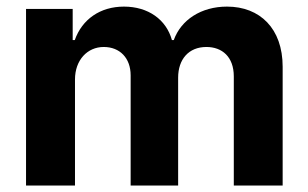

<svg xmlns="http://www.w3.org/2000/svg" viewBox="-20 -573 952 593"><path d="M60.4 0H211.6V-327.4C211.6 -387.8 250 -427.9 300.4 -427.9C350.1 -427.9 383.5 -393.8 383.5 -340.2V0H530.2V-333.1C530.2 -389.6 562.5 -427.9 617.5 -427.9C665.8 -427.9 702.1 -397.7 702.1 -337V0H853V-366.8C853 -485.1 782.7 -552.6 681.1 -552.6C601.2 -552.6 539.1 -511.7 516.7 -449.2H511C493.6 -512.4 437.9 -552.6 362.9 -552.6C289.4 -552.6 233.7 -513.5 210.9 -449.2H204.5V-545.5H60.4Z"/></svg>

Font: Margiela Sans
Style: Bold
Weight: 700
Designer: Stefan Endress, Andreas Faust
Version: Version 1.100;FEAKit 1.0